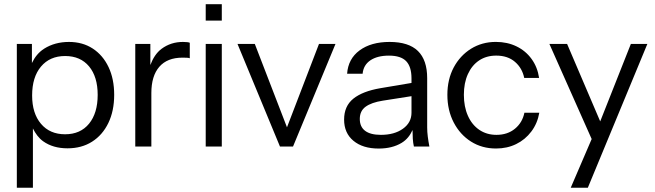

<svg xmlns="http://www.w3.org/2000/svg" viewBox="-20 -709 3150 924"><path d="M502.4 -386.2C484.3 -424.3 459 -454 426.4 -475.3C393.8 -496.6 355.6 -507.2 311.7 -507.2C266.5 -507.2 226.8 -496.3 192.6 -474.8C165.3 -457.4 146.9 -433.4 133.6 -405.6V-497.5H61V194.6H138.4V-90.8C150.7 -66.3 166 -44.6 187.8 -29C219.4 -6.4 258.5 4.8 304.9 4.8C350.1 4.8 389.5 -5.8 423 -27.1C456.6 -48.4 482.7 -78.4 501.4 -117C520.1 -155.8 529.5 -200.9 529.5 -252.6C529.5 -303.6 520.5 -348.1 502.4 -386.2ZM408.5 -113.7C380.8 -79.8 342.4 -62.8 293.3 -62.8C244.3 -62.8 205.6 -79.6 177.2 -113.2C148.8 -146.7 134.6 -192.2 134.6 -249.6C134.6 -308.4 148.8 -354.7 177.2 -388.6C205.6 -422.4 244.3 -439.4 293.3 -439.4C342.4 -439.4 380.8 -422.8 408.5 -389.6C436.2 -356.4 450.1 -310.6 450.1 -252.6C450.1 -193.8 436.2 -147.6 408.5 -113.7Z M860.4 -507.2C821.7 -507.2 787.5 -496.2 757.8 -474.3C732.9 -455.8 715.8 -428.7 703.6 -396.1V-497.5H631V-3.9H708.4V-261.3C708.4 -316.2 721.2 -358.2 746.7 -387.6C772.2 -416.9 809.4 -431.6 858.5 -431.6C866.9 -431.6 874 -431.5 879.8 -431.1C885.6 -430.8 890.1 -430 893.3 -428.7V-503.3C887.5 -505.8 876.5 -507.2 860.4 -507.2Z M1047.4 -3.9V-497.5H970V-3.9ZM1047.4 -609.8V-688.9H970V-609.8Z M1515.1 -497.5 1361.1 -96.3 1206.3 -497.5H1123L1327.3 -3.9H1390.2L1594.5 -497.5Z M2038.7 -51.8C2036.7 -66.9 2035.8 -81.6 2035.8 -95.8V-333C2035.8 -391.1 2020.9 -434.6 1991.2 -463.7C1961.6 -492.6 1916.1 -507.2 1854.8 -507.2C1795.4 -507.2 1747.3 -493.6 1710.5 -466.5C1673.8 -439.4 1653.8 -401.9 1650.5 -354.2H1725.1C1727.6 -381.9 1740.1 -403.4 1762.3 -418.6C1784.6 -433.7 1814.4 -441.3 1851.9 -441.3C1889.9 -441.3 1917.5 -432.4 1934.6 -414.7C1951.7 -396.9 1960.3 -369.4 1960.3 -331.9V-309.8L1810.2 -284.5C1753.5 -274.8 1710.2 -258 1680.5 -234.2C1650.8 -210.3 1636 -176.7 1636 -133.5C1636 -90.3 1651 -56.2 1681 -31.4C1711 -6.5 1751.5 5.9 1802.5 5.9C1845.7 5.9 1882.4 -3.1 1912.4 -21.2C1937.4 -36.2 1953.9 -57.8 1965.3 -83.2C1965.4 -67.1 1965.8 -52.7 1966.6 -41.5C1967.5 -27.3 1969.3 -14.8 1971.9 -3.8H2046.4C2043.2 -20.6 2040.6 -36.5 2038.7 -51.7ZM1960.3 -166.5C1960.3 -134.9 1946.6 -109.2 1919.1 -89.5C1891.7 -69.8 1856.4 -60 1813.1 -60C1779.6 -60 1754.3 -66.5 1737.2 -79.4C1720.1 -92.3 1711.5 -111.3 1711.5 -136.5C1711.5 -162.3 1720.9 -182 1739.6 -195.5C1758.3 -209.1 1785.7 -218.8 1821.9 -224.5L1960.3 -246.2Z M2503.7 -166.5C2497.3 -134.9 2482.1 -109.2 2458.2 -89.5C2434.4 -69.9 2404.6 -60 2369.2 -60C2337.6 -60 2310 -68.2 2286.4 -84.3C2262.9 -100.4 2244.6 -122.9 2231.7 -152.1C2218.8 -181 2212.4 -214.6 2212.4 -252.7C2212.4 -290.9 2218.8 -324 2231.7 -352.3C2244.6 -380.8 2262.7 -402.7 2285.9 -418.2C2309.2 -433.7 2336.6 -441.4 2368.2 -441.4C2405 -441.4 2435 -431.4 2458.2 -411.4C2481.5 -391.4 2496.3 -365.6 2502.8 -334H2574.4C2569.2 -368.8 2557.1 -399.3 2538.1 -425.4C2519.1 -451.6 2494.9 -471.7 2465.5 -485.9C2436.1 -500.1 2403.1 -507.3 2366.3 -507.3C2321.7 -507.3 2281.9 -496.2 2246.7 -474.4C2211.6 -452.4 2183.8 -422.4 2163.5 -384.4C2143.2 -346.2 2133 -302.3 2133 -252.7C2133 -203.1 2143.2 -158.7 2163.5 -119.6C2183.8 -80.6 2211.6 -49.9 2246.7 -27.7C2281.9 -5.4 2322.1 5.7 2367.2 5.7C2402.7 5.7 2435 -1.4 2464 -15.6C2493.1 -29.8 2517.4 -49.9 2537.1 -76.1C2556.8 -102.2 2569.5 -132.4 2575.4 -166.6H2503.7Z M3016 -497.5 2868.5 -124.8 2709.2 -497.5H2624L2827.4 -39.9L2726.6 194.6H2808.9L3095.4 -497.5Z"/></svg>

Font: Diatome
Style: Regular
Weight: 400
Designer: 15.100.17
Foundry: 15.100.17
Version: Version 1.008;Fontself Maker 3.5.8